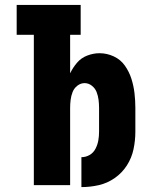

<svg xmlns="http://www.w3.org/2000/svg" viewBox="-20 -755 616 783"><path d="M312 8Q348 8 383 0Q418 -8 448 -29Q478 -50 497.5 -80.5Q517 -111 524.5 -146.5Q532 -182 532 -218V-315Q532 -345 528.5 -375Q525 -405 516 -433.5Q507 -462 489.5 -487Q472 -512 444 -525Q416 -538 386 -538Q361 -538 336 -528.5Q311 -519 294 -499Q277 -479 266 -456V-613H309V-735H48V-613H118V0H266V-315Q266 -331 268 -347.5Q270 -364 276 -379.5Q282 -395 295.5 -405.5Q309 -416 325 -416Q341 -416 354.5 -405.5Q368 -395 374 -379.5Q380 -364 382 -347.5Q384 -331 384 -315V-218Q384 -200 381 -182.5Q378 -165 369.5 -148.5Q361 -132 345.5 -123Q330 -114 312 -114Z"/></svg>

Font: Iosevka Sparkle Heavy
Style: Regular
Weight: 900
Designer: Belleve Invis
Foundry: Belleve Invis
Version: Version 4.5.0; ttfautohint (v1.8.3)